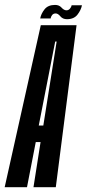

<svg xmlns="http://www.w3.org/2000/svg" viewBox="-62 -780 362 800"><path d="M-42.5 0 108 -675H257L170.5 0H77.5L107 -188H87L50.5 0ZM99.5 -257H118.5L174 -607H168ZM217 -700Q199.5 -700 189.5 -712Q179.5 -724 170 -724Q160 -724 154.8 -716.8Q149.5 -709.5 149 -703H105.5Q109 -722.5 123.5 -741Q138 -759.5 167.5 -759.5Q184.5 -759.5 194.5 -748.2Q204.5 -737 215 -737Q223.5 -737 229.5 -744Q235.5 -751 236.5 -758H279.5Q275.5 -738 260.8 -719Q246 -700 217 -700Z"/></svg>

Font: Anybody UltraCondensed Medium
Style: Italic
Weight: 500
Width: 1
Italic angle: -10°
Designer: Tyler Finck
Foundry: Etcetera Type Company
Version: Version 1.010; ttfautohint (v1.8.3) -l 8 -r 50 -G 200 -x 14 